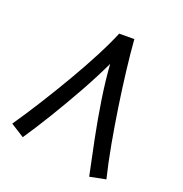

<svg xmlns="http://www.w3.org/2000/svg" viewBox="-163 -805 899 944"><g transform="rotate(30 286.0 -332.5)"><path d="M329 -681Q347 -611 372.5 -526.5Q398 -442 428 -352.5Q458 -263 490 -176.5Q522 -90 555 -15L475 16Q441 -68 405.5 -158.5Q370 -249 339 -340.5Q308 -432 287 -516Q263 -428 230 -333.5Q197 -239 162 -149.5Q127 -60 95 11L17 -21Q50 -93 85.5 -180Q121 -267 154 -356Q187 -445 212.5 -526Q238 -607 251 -667Z"/></g></svg>

Font: Noto Sans Living
Style: Regular
Weight: 400
Designer: Monotype Design Team
Foundry: Monotype Imaging Inc.
Version: Version 2.013; ttfautohint (v1.8.4.7-5d5b)